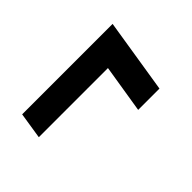

<svg xmlns="http://www.w3.org/2000/svg" viewBox="-39 -608 701 701"><g transform="rotate(-45 312.0 -257.0)"><path d="M58 -299H415L385 -113H495L541 -401H74Z"/></g></svg>

Font: Bitter Pro
Style: Bold Italic
Weight: 700
Italic angle: -9°
Designer: Sol Matas, and Bitter project Authors
Foundry: Sol Matas
Version: Version 1.010